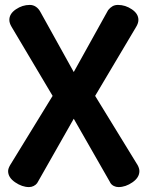

<svg xmlns="http://www.w3.org/2000/svg" viewBox="-20 -756 601 781"><path d="M132 -12Q126 -4 117 0.5Q108 5 98 5Q70 5 41.5 -14.5Q13 -34 13 -60Q13 -70 21 -84L194 -366L27 -647Q18 -662 18 -675Q18 -700 44.5 -718Q71 -736 101 -736Q115 -736 126 -728.5Q137 -721 144 -708L280 -463L416 -708L420 -715Q428 -725 437.5 -730.5Q447 -736 460 -736Q490 -736 516.5 -718Q543 -700 543 -675Q543 -662 534 -647L367 -366L540 -84Q547 -71 547 -60Q547 -34 519 -14.5Q491 5 462 5Q452 5 443 0.5Q434 -4 429 -12L427 -16L280 -273L134 -16Q132 -14 132 -12Z"/></svg>

Font: Dosis
Style: Regular
Weight: 400
Designer: Edgar Tolentino, Pablo Impallari, Igino Marini
Foundry: Edgar Tolentino, Pablo Impallari, Igino Marini
Version: Version 1.007;Glyphs 3.1.1 (3134)